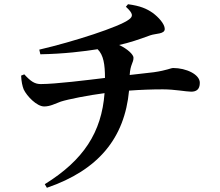

<svg xmlns="http://www.w3.org/2000/svg" viewBox="-20 -823 1040 909"><path d="M80 -465C81 -438 86 -415 92 -400C107 -368 154 -319 189 -319C218 -319 240 -332 268 -342C302 -353 398 -372 475 -382C461 -197 376 -65 192 49L202 66C447 -18 570 -170 591 -394C645 -398 700 -400 751 -400C808 -400 861 -389 885 -389C909 -389 926 -399 926 -431C926 -471 861 -501 800 -501C788 -501 771 -490 708 -481L594 -468C597 -519 612 -525 612 -550C612 -564 585 -591 544 -610C593 -621 635 -635 692 -656C718 -665 760 -661 760 -686C760 -710 729 -743 703 -762C674 -782 645 -795 586 -803L576 -791C611 -759 611 -746 591 -731C546 -696 329 -626 166 -588L171 -566C284 -568 379 -580 442 -590C470 -563 477 -518 477 -454C394 -444 243 -425 173 -425C145 -425 126 -437 95 -471Z"/></svg>

Font: Noto Serif CJK HK
Style: Bold
Weight: 700
Designer: Ryoko NISHIZUKA 西塚涼子 (kana & ideographs); Frank Grießhammer (Latin, Greek & Cyrillic); Wenlong ZHANG 张文龙 (bopomofo); San
Foundry: Adobe
Version: Version 2.001;hotconv 1.1.0;makeotfexe 2.6.0